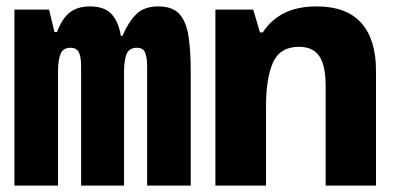

<svg xmlns="http://www.w3.org/2000/svg" viewBox="-20 -579 1240 599"><path d="M25 0V-549H133L150 -479H158Q173 -520 197 -539.5Q221 -559 261 -559Q306 -559 328 -535Q350 -511 357 -467H362Q381 -511 405.5 -535Q430 -559 474 -559Q518 -559 539.5 -535.5Q561 -512 568 -466.5Q575 -421 575 -356V0H439V-371Q439 -401 432.5 -415.5Q426 -430 407 -430Q383 -430 375 -410.5Q367 -391 367 -353V0H233V-371Q233 -402 226 -416Q219 -430 200 -430Q177 -430 169 -411Q161 -392 161 -354V0Z M652 0V-549H770L791 -478H800Q825 -517 866.5 -538Q908 -559 968 -559Q1061 -559 1107 -507.5Q1153 -456 1153 -359V0H996V-310Q996 -375 976 -404Q956 -433 913 -433Q854 -433 832 -384.5Q810 -336 810 -248V0Z"/></svg>

Font: Noto Sans Mono ExtraBold
Style: Regular
Weight: 800
Designer: Monotype Design Team
Foundry: Monotype Imaging Inc.
Version: Version 2.014